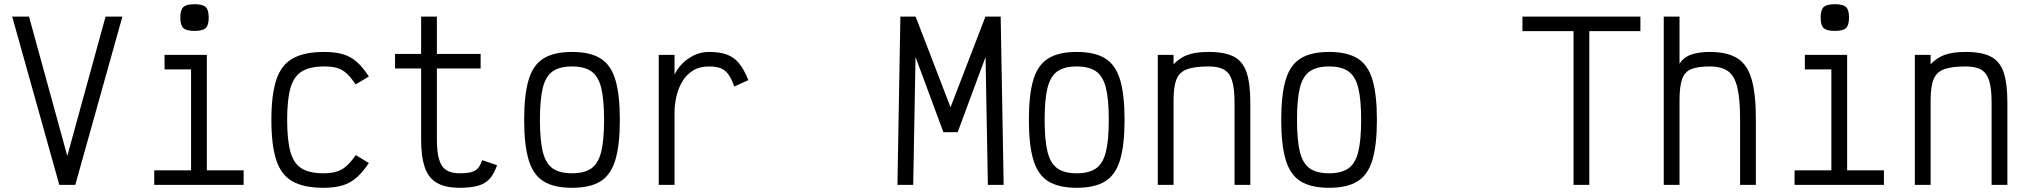

<svg xmlns="http://www.w3.org/2000/svg" viewBox="-20 -879 9640 913"><path d="M262 0 38 -800H118L300 -137.5L482 -800H562L338 0Z M888.5 0V-596L935.5 -549H762.5V-618H963.5V0ZM713.5 0V-69H1138.5V0ZM905 -732Q866.5 -732 852 -745.5Q837.5 -759 837.5 -795.5Q837.5 -832 852 -845.5Q866.5 -859 905 -859Q944 -859 958.2 -845.5Q972.5 -832 972.5 -795.5Q972.5 -759 958.2 -745.5Q944 -732 905 -732Z M1518 14Q1424.5 14 1370.5 -16.8Q1316.5 -47.5 1293.5 -118.5Q1270.5 -189.5 1270.5 -309Q1270.5 -429 1294 -499.8Q1317.5 -570.5 1372.2 -601.2Q1427 -632 1522 -632Q1574 -632 1610.5 -621.2Q1647 -610.5 1676.2 -585Q1705.5 -559.5 1734 -515L1671 -477.5Q1649 -511 1628.8 -529.5Q1608.5 -548 1583.8 -555.5Q1559 -563 1522 -563Q1454.5 -563 1416 -539.8Q1377.5 -516.5 1361.5 -461.5Q1345.5 -406.5 1345.5 -309Q1345.5 -212.5 1361 -157Q1376.5 -101.5 1414.2 -78.2Q1452 -55 1518 -55Q1554.5 -55 1580.2 -62.8Q1606 -70.5 1627.2 -89.2Q1648.5 -108 1671.5 -141.5L1734 -104Q1705 -60 1675 -34Q1645 -8 1608 3Q1571 14 1518 14Z M2165 14Q2098 14 2057.8 -9.2Q2017.5 -32.5 2000 -83.2Q1982.5 -134 1982.5 -215.5V-553.5H1858.5V-622.5H1982.5V-800H2057.5V-622.5H2265.5V-553.5H2057.5V-215.5Q2057.5 -128 2081 -91.5Q2104.5 -55 2165 -55Q2200.5 -55 2221 -60.5Q2241.5 -66 2253 -79.5Q2264.5 -93 2273 -117.5L2343.5 -93.5Q2330 -53 2309 -29.5Q2288 -6 2253.5 4Q2219 14 2165 14Z M2700 14Q2614.5 14 2564.8 -16.8Q2515 -47.5 2493.8 -118.8Q2472.5 -190 2472.5 -309Q2472.5 -429 2493.8 -499.8Q2515 -570.5 2564.8 -601.2Q2614.5 -632 2700 -632Q2786 -632 2835.5 -601.2Q2885 -570.5 2906.2 -499.8Q2927.5 -429 2927.5 -309Q2927.5 -190 2906.2 -118.8Q2885 -47.5 2835.5 -16.8Q2786 14 2700 14ZM2700 -55Q2758.5 -55 2791.8 -78.2Q2825 -101.5 2838.8 -157Q2852.5 -212.5 2852.5 -309Q2852.5 -406.5 2838.8 -461.5Q2825 -516.5 2791.8 -539.8Q2758.5 -563 2700 -563Q2641.5 -563 2608.2 -539.8Q2575 -516.5 2561.2 -461.5Q2547.5 -406.5 2547.5 -309Q2547.5 -212.5 2561.2 -157Q2575 -101.5 2608.2 -78.2Q2641.5 -55 2700 -55Z M3112.5 0V-618H3187.5V-524Q3199.5 -550.5 3223 -575Q3246.5 -599.5 3279.5 -615.8Q3312.5 -632 3352 -632Q3402.5 -632 3436.5 -619.5Q3470.5 -607 3494.5 -577.8Q3518.5 -548.5 3538.5 -498L3471.5 -467.5Q3458.5 -505 3443.5 -525.5Q3428.5 -546 3407.2 -554.5Q3386 -563 3352 -563Q3305 -563 3273.2 -542.2Q3241.5 -521.5 3222.8 -488.5Q3204 -455.5 3195.8 -417.2Q3187.5 -379 3187.5 -343.5V0Z M4247.5 0 4261.5 -800H4334L4500 -369L4666 -800H4738.5L4752.5 0H4677.5L4666.5 -608L4534 -250.5H4466L4333.5 -608L4322.5 0Z M5100 14Q5014.5 14 4964.8 -16.8Q4915 -47.5 4893.8 -118.8Q4872.5 -190 4872.5 -309Q4872.5 -429 4893.8 -499.8Q4915 -570.5 4964.8 -601.2Q5014.5 -632 5100 -632Q5186 -632 5235.5 -601.2Q5285 -570.5 5306.2 -499.8Q5327.5 -429 5327.5 -309Q5327.5 -190 5306.2 -118.8Q5285 -47.5 5235.5 -16.8Q5186 14 5100 14ZM5100 -55Q5158.5 -55 5191.8 -78.2Q5225 -101.5 5238.8 -157Q5252.5 -212.5 5252.5 -309Q5252.5 -406.5 5238.8 -461.5Q5225 -516.5 5191.8 -539.8Q5158.5 -563 5100 -563Q5041.5 -563 5008.2 -539.8Q4975 -516.5 4961.2 -461.5Q4947.5 -406.5 4947.5 -309Q4947.5 -212.5 4961.2 -157Q4975 -101.5 5008.2 -78.2Q5041.5 -55 5100 -55Z M5485.5 0V-618H5560.5V-573Q5588 -603 5625.8 -617.5Q5663.5 -632 5728 -632Q5803.5 -632 5846.5 -610Q5889.5 -588 5907.5 -535.5Q5925.5 -483 5925.5 -391.5V0H5850.5V-391.5Q5850.5 -457 5839.2 -494.2Q5828 -531.5 5801.5 -547.2Q5775 -563 5728 -563Q5662 -563 5625.5 -550Q5589 -537 5574.8 -502.5Q5560.5 -468 5560.5 -402.5V0Z M6300 14Q6214.5 14 6164.8 -16.8Q6115 -47.5 6093.8 -118.8Q6072.5 -190 6072.5 -309Q6072.5 -429 6093.8 -499.8Q6115 -570.5 6164.8 -601.2Q6214.5 -632 6300 -632Q6386 -632 6435.5 -601.2Q6485 -570.5 6506.2 -499.8Q6527.5 -429 6527.5 -309Q6527.5 -190 6506.2 -118.8Q6485 -47.5 6435.5 -16.8Q6386 14 6300 14ZM6300 -55Q6358.5 -55 6391.8 -78.2Q6425 -101.5 6438.8 -157Q6452.5 -212.5 6452.5 -309Q6452.5 -406.5 6438.8 -461.5Q6425 -516.5 6391.8 -539.8Q6358.5 -563 6300 -563Q6241.5 -563 6208.2 -539.8Q6175 -516.5 6161.2 -461.5Q6147.5 -406.5 6147.5 -309Q6147.5 -212.5 6161.2 -157Q6175 -101.5 6208.2 -78.2Q6241.5 -55 6300 -55Z M7462.5 0V-800H7537.5V0ZM7219.5 -731V-800H7780.5V-731Z M7891.5 0V-800H7966.5V-576Q7986.5 -607.5 8023.2 -619.8Q8060 -632 8110 -632Q8193 -632 8241 -602.2Q8289 -572.5 8309.2 -502.5Q8329.5 -432.5 8329.5 -312.5V0H8254.5V-312.5Q8254.5 -409.5 8241.2 -464Q8228 -518.5 8196.8 -540.8Q8165.5 -563 8110 -563Q8053.5 -563 8022.2 -550.2Q7991 -537.5 7978.8 -502.8Q7966.5 -468 7966.5 -402.5V0Z M8688.5 0V-596L8735.5 -549H8562.5V-618H8763.5V0ZM8513.5 0V-69H8938.5V0ZM8705 -732Q8666.5 -732 8652 -745.5Q8637.5 -759 8637.5 -795.5Q8637.5 -832 8652 -845.5Q8666.5 -859 8705 -859Q8744 -859 8758.2 -845.5Q8772.5 -832 8772.5 -795.5Q8772.5 -759 8758.2 -745.5Q8744 -732 8705 -732Z M9085.5 0V-618H9160.5V-573Q9188 -603 9225.8 -617.5Q9263.5 -632 9328 -632Q9403.5 -632 9446.5 -610Q9489.5 -588 9507.5 -535.5Q9525.5 -483 9525.5 -391.5V0H9450.5V-391.5Q9450.5 -457 9439.2 -494.2Q9428 -531.5 9401.5 -547.2Q9375 -563 9328 -563Q9262 -563 9225.5 -550Q9189 -537 9174.8 -502.5Q9160.5 -468 9160.5 -402.5V0Z"/></svg>

Font: Victor Mono Thin
Style: Regular
Weight: 100
Monospace: yes
Designer: Rune Bjørnerås
Version: Version 1.561;gftools[0.9.30]